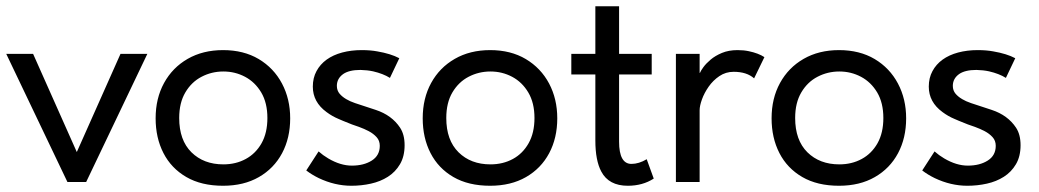

<svg xmlns="http://www.w3.org/2000/svg" viewBox="-23 -583 3327 615"><path d="M253 0H193L-3 -410.5H83L223 -96L363 -410.5H449Z M691.5 12Q622 12 573.8 -16Q525.5 -44 500.5 -92.8Q475.5 -141.5 475.5 -204Q475.5 -268 502.5 -317.2Q529.5 -366.5 578.2 -394.5Q627 -422.5 691.5 -422.5Q757.5 -422.5 805.8 -393.8Q854 -365 880.2 -315.5Q906.5 -266 906.5 -204Q906.5 -141 880.5 -92.2Q854.5 -43.5 806.2 -15.8Q758 12 691.5 12ZM692.5 -56.5Q732.5 -56.5 764.2 -73.8Q796 -91 814.8 -124.2Q833.5 -157.5 833.5 -205Q833.5 -253.5 813.8 -286.8Q794 -320 762 -337Q730 -354 692.5 -354Q655 -354 622.8 -337.2Q590.5 -320.5 570.8 -287.2Q551 -254 551 -205Q551 -134 590.2 -95.2Q629.5 -56.5 692.5 -56.5Z M1102.5 12Q1049.5 12 998 -12.5Q975.5 -23.5 958 -37L997.5 -98Q1011.5 -85.5 1028.5 -75.5Q1067.5 -52.5 1104 -52.5Q1142.5 -52.5 1168 -68.8Q1193.5 -85 1193.5 -116Q1193.5 -132.5 1183.2 -143.8Q1173 -155 1158.2 -162.8Q1143.5 -170.5 1127 -176.5Q1107.5 -182.5 1075.5 -196L1061.5 -202Q1041 -210.5 1023 -224Q979 -256 979 -305.5Q979 -333.5 990.8 -355.2Q1002.5 -377 1023.2 -392Q1044 -407 1073 -414.8Q1102 -422.5 1135.5 -422.5Q1163.5 -422.5 1185 -418.5Q1229 -411 1256 -396.5L1226 -333.5Q1204.5 -347 1172 -354.5Q1153.5 -358.5 1131.5 -359Q1095.5 -359 1076.5 -346Q1056 -331.5 1056 -308Q1056 -293 1065 -282.5Q1081 -264 1114.2 -252.8Q1147.5 -241.5 1180.5 -231Q1232 -214 1258.5 -174Q1273 -152 1273 -118Q1273 -82 1258.2 -57Q1243.5 -32 1219.5 -16.8Q1195.5 -1.5 1165.2 5.2Q1135 12 1102.5 12Z M1547 12Q1477.5 12 1429.2 -16Q1381 -44 1356 -92.8Q1331 -141.5 1331 -204Q1331 -268 1358 -317.2Q1385 -366.5 1433.8 -394.5Q1482.5 -422.5 1547 -422.5Q1613 -422.5 1661.2 -393.8Q1709.5 -365 1735.8 -315.5Q1762 -266 1762 -204Q1762 -141 1736 -92.2Q1710 -43.5 1661.8 -15.8Q1613.5 12 1547 12ZM1548 -56.5Q1588 -56.5 1619.8 -73.8Q1651.5 -91 1670.2 -124.2Q1689 -157.5 1689 -205Q1689 -253.5 1669.2 -286.8Q1649.5 -320 1617.5 -337Q1585.5 -354 1548 -354Q1510.5 -354 1478.2 -337.2Q1446 -320.5 1426.2 -287.2Q1406.5 -254 1406.5 -205Q1406.5 -134 1445.8 -95.2Q1485 -56.5 1548 -56.5Z M1988 12Q1927 12 1903 -33.5Q1884 -69 1884 -133V-344.5H1807V-410.5H1884V-563H1960V-410.5H2064.5V-344.5H1960V-129.5Q1960 -58 1999.5 -58Q2023.5 -58 2048.5 -73L2071 -11Q2035.5 12 1988 12Z M2218 0H2142V-410.5H2218V-349.5H2219Q2221.5 -356 2230 -367.8Q2238.5 -379.5 2253.2 -392Q2268 -404.5 2289.5 -413.5Q2311 -422.5 2339.5 -422.5Q2359.5 -422.5 2375.5 -419Q2406.5 -412.5 2425.5 -400L2392.5 -332Q2369 -353 2327 -353Q2301.5 -353 2281.2 -339.2Q2261 -325.5 2247 -305.5Q2233 -285.5 2225.5 -264.8Q2218 -244 2218 -230Z M2664.5 12Q2595 12 2546.8 -16Q2498.5 -44 2473.5 -92.8Q2448.5 -141.5 2448.5 -204Q2448.5 -268 2475.5 -317.2Q2502.5 -366.5 2551.2 -394.5Q2600 -422.5 2664.5 -422.5Q2730.5 -422.5 2778.8 -393.8Q2827 -365 2853.2 -315.5Q2879.5 -266 2879.5 -204Q2879.5 -141 2853.5 -92.2Q2827.5 -43.5 2779.2 -15.8Q2731 12 2664.5 12ZM2665.5 -56.5Q2705.5 -56.5 2737.2 -73.8Q2769 -91 2787.8 -124.2Q2806.5 -157.5 2806.5 -205Q2806.5 -253.5 2786.8 -286.8Q2767 -320 2735 -337Q2703 -354 2665.5 -354Q2628 -354 2595.8 -337.2Q2563.5 -320.5 2543.8 -287.2Q2524 -254 2524 -205Q2524 -134 2563.2 -95.2Q2602.5 -56.5 2665.5 -56.5Z M3075.5 12Q3022.5 12 2971 -12.5Q2948.5 -23.5 2931 -37L2970.5 -98Q2984.5 -85.5 3001.5 -75.5Q3040.5 -52.5 3077 -52.5Q3115.5 -52.5 3141 -68.8Q3166.5 -85 3166.5 -116Q3166.5 -132.5 3156.2 -143.8Q3146 -155 3131.2 -162.8Q3116.5 -170.5 3100 -176.5Q3080.5 -182.5 3048.5 -196L3034.5 -202Q3014 -210.5 2996 -224Q2952 -256 2952 -305.5Q2952 -333.5 2963.8 -355.2Q2975.5 -377 2996.2 -392Q3017 -407 3046 -414.8Q3075 -422.5 3108.5 -422.5Q3136.5 -422.5 3158 -418.5Q3202 -411 3229 -396.5L3199 -333.5Q3177.5 -347 3145 -354.5Q3126.5 -358.5 3104.5 -359Q3068.5 -359 3049.5 -346Q3029 -331.5 3029 -308Q3029 -293 3038 -282.5Q3054 -264 3087.2 -252.8Q3120.5 -241.5 3153.5 -231Q3205 -214 3231.5 -174Q3246 -152 3246 -118Q3246 -82 3231.2 -57Q3216.5 -32 3192.5 -16.8Q3168.5 -1.5 3138.2 5.2Q3108 12 3075.5 12Z"/></svg>

Font: Lucymar Sans
Style: Regular
Weight: 400
Foundry: The League of Moveable Type (original font) / Main changes by Cristiano Sobral with portions from Mirco Monsees
Version: Version 2.001;August 30, 2020;FontCreator 13.0.0.2681 64-bit